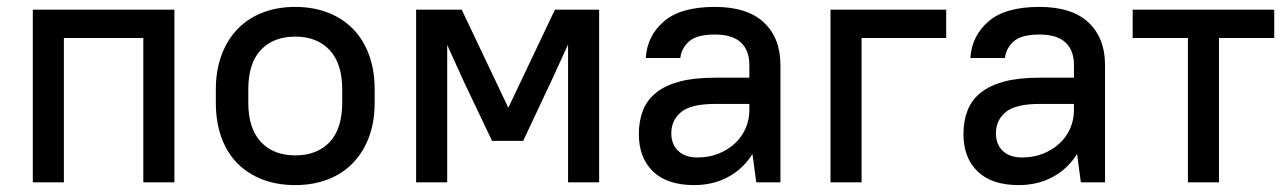

<svg xmlns="http://www.w3.org/2000/svg" viewBox="-20 -528 3730 556"><path d="M395 -418H165V0H75V-500H485V0H395Z M835 8Q782 8 739.5 -8.5Q697 -25 667 -55.5Q637 -86 621 -130.5Q605 -175 605 -231V-269Q605 -324 621.5 -368.5Q638 -413 668 -444Q698 -475 740.5 -491.5Q783 -508 835 -508Q887 -508 929.5 -491.5Q972 -475 1002 -444.5Q1032 -414 1048.5 -369.5Q1065 -325 1065 -269V-231Q1065 -175 1048.5 -131Q1032 -87 1002 -56Q972 -25 929.5 -8.5Q887 8 835 8ZM835 -78Q898 -78 934.5 -116.5Q971 -155 971 -231V-269Q971 -344 934.5 -383Q898 -422 835 -422Q772 -422 735.5 -383.5Q699 -345 699 -269V-231Q699 -156 735.5 -117Q772 -78 835 -78Z M1324 -290 1275 -398V0H1185V-500H1317L1452 -216L1587 -500H1715V0H1625V-399L1575 -290L1495 -120H1405Z M1990 8Q1912 8 1871 -31.5Q1830 -71 1830 -140Q1830 -178 1842 -208.5Q1854 -239 1880.5 -260Q1907 -281 1948.5 -292Q1990 -303 2050 -303H2150V-340Q2150 -382 2125.5 -405Q2101 -428 2050 -428Q1999 -428 1976.5 -409Q1954 -390 1950 -360H1850Q1854 -424 1902.5 -466Q1951 -508 2050 -508Q2144 -508 2192 -463Q2240 -418 2240 -340V0H2170L2159 -82Q2132 -39 2088.5 -15.5Q2045 8 1990 8ZM2000 -72Q2033 -72 2060.5 -83Q2088 -94 2108 -112.5Q2128 -131 2139 -156Q2150 -181 2150 -209V-227H2050Q1981 -227 1952.5 -203.5Q1924 -180 1924 -142Q1924 -110 1944 -91Q1964 -72 2000 -72Z M2385 -500H2720V-418H2475V0H2385Z M2930 8Q2852 8 2811 -31.5Q2770 -71 2770 -140Q2770 -178 2782 -208.5Q2794 -239 2820.5 -260Q2847 -281 2888.5 -292Q2930 -303 2990 -303H3090V-340Q3090 -382 3065.5 -405Q3041 -428 2990 -428Q2939 -428 2916.5 -409Q2894 -390 2890 -360H2790Q2794 -424 2842.5 -466Q2891 -508 2990 -508Q3084 -508 3132 -463Q3180 -418 3180 -340V0H3110L3099 -82Q3072 -39 3028.5 -15.5Q2985 8 2930 8ZM2940 -72Q2973 -72 3000.5 -83Q3028 -94 3048 -112.5Q3068 -131 3079 -156Q3090 -181 3090 -209V-227H2990Q2921 -227 2892.5 -203.5Q2864 -180 2864 -142Q2864 -110 2884 -91Q2904 -72 2940 -72Z M3260 -500H3670V-418H3510V0H3420V-418H3260Z"/></svg>

Font: PT Root UI Web Medium
Style: Regular
Weight: 500
Designer: Vitaly Kuzmin
Foundry: ParaType Ltd.
Version: Version 1.001W